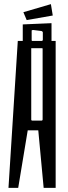

<svg xmlns="http://www.w3.org/2000/svg" viewBox="-20 -908 329 928"><path d="M93 -849 226 -888 235 -833 109 -811ZM66 -710H90V-790L229 -796V-710H249V0H191L165 -278H114L68 0H21ZM180 -710Q187 -710 187 -716V-752Q187 -755 181 -758L141 -763Q133 -763 133 -760V-714Q133 -710 136 -710ZM180 -325Q186 -325 186 -331V-672Q186 -674 185 -675H131V-330Q131 -325 137 -325Z"/></svg>

Font: Bahianita
Style: Regular
Weight: 400
Designer: Pablo Cosgaya & Dani Raskovsky
Foundry: Pablo Cosgaya & Dani Raskovsky
Version: Version 1.008